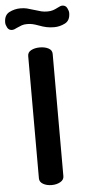

<svg xmlns="http://www.w3.org/2000/svg" viewBox="-108 -981 466 1016"><g transform="rotate(-5 125.0 -473.0)"><path d="M125 -731Q152 -731 171 -721Q190 -711 190 -691V-41Q190 -22 170.5 -11Q151 0 125 0Q98 0 79 -11Q60 -22 60 -41V-691Q60 -711 79 -721Q98 -731 125 -731ZM14 -845Q7 -841 0 -838.5Q-7 -836 -13 -836Q-30 -836 -38 -851Q-46 -866 -46 -878Q-46 -918 -18 -932Q10 -946 40 -946Q60 -946 74.5 -942.5Q89 -939 114 -931Q136 -924 150 -920.5Q164 -917 182 -917Q199 -917 211.5 -921Q224 -925 237 -932Q253 -941 263 -941Q280 -941 288 -926Q296 -911 296 -899Q296 -859 268 -845Q240 -831 211 -831Q188 -831 169.5 -835Q151 -839 130 -847Q111 -854 98 -857Q85 -860 69 -860Q52 -860 40.5 -856Q29 -852 14 -845Z"/></g></svg>

Font: Dosis
Style: Regular
Weight: 400
Designer: Edgar Tolentino, Pablo Impallari, Igino Marini
Foundry: Edgar Tolentino, Pablo Impallari, Igino Marini
Version: Version 1.007;Glyphs 3.1.1 (3134)